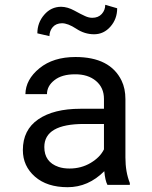

<svg xmlns="http://www.w3.org/2000/svg" viewBox="-20 -778 640 808"><path d="M333.5 -256.3Q166.5 -256.3 166.5 -159.2Q166.5 -96.2 226.1 -75.7Q246.1 -68.8 272.5 -68.8Q321.8 -68.8 361.3 -92.3Q400.9 -115.7 417.5 -149.4V-256.3ZM418.9 -57.6Q351.6 9.8 264.6 9.8Q177.7 9.8 127 -34.7Q76.2 -79.1 76.2 -146.5Q76.2 -231.4 141.1 -275.9Q206.1 -320.3 318.8 -320.3H417.5V-361.8Q417.5 -409.2 383.8 -437.5Q350.1 -465.8 295.4 -465.3Q240.7 -465.3 209.5 -440.9Q177.7 -416.5 177.7 -381.8H86.9Q87.9 -443.4 146 -490.7Q204.1 -538.1 297.4 -538.1Q443.4 -538.1 491.7 -438.5Q507.8 -405.3 507.8 -360.8V-115.2Q507.8 -54.2 526.4 -7.8V0H432.1Q422.4 -18.6 418.9 -57.6ZM300.8 -657.2Q265.6 -680.2 240.7 -680.2Q215.8 -679.7 202.1 -664.1Q188.5 -648.4 188 -626L137.2 -637.7Q137.2 -682.6 166 -715.8Q194.8 -749.5 237.8 -749.5Q264.6 -749 293 -733.4Q321.3 -717.8 337.9 -710.4Q353.5 -703.1 368.2 -703.1Q393.6 -703.1 408.2 -719.2Q422.9 -735.4 422.9 -757.8L473.1 -743.2Q473.1 -698.2 444.8 -666Q416.5 -633.8 376 -633.8Q335.9 -633.8 300.8 -657.2Z"/></svg>

Font: RobotoMono-Regular
Style: Regular
Weight: 400
Designer: Google
Version: Version 2.000985; 2015; ttfautohint (v1.3)